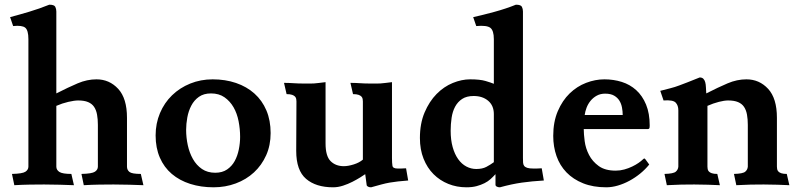

<svg xmlns="http://www.w3.org/2000/svg" viewBox="-20 -786 3400 818"><path d="M220 -388Q271 -414 311 -431Q351 -448 391 -448Q446 -448 483.5 -407.5Q521 -367 521 -284V-76Q521 -62 531.5 -53.5Q542 -45 580 -45L591 3Q565 2 531 1Q497 0 464 0Q436 0 403.5 0.5Q371 1 337 3L327 -45Q372 -46 384.5 -54.5Q397 -63 397 -76V-254Q397 -278 393.5 -297.5Q390 -317 381 -330.5Q372 -344 355.5 -351Q339 -358 313 -358Q297 -358 271 -352Q245 -346 220 -335V-76Q220 -62 233 -53.5Q246 -45 284 -45L295 3Q269 2 235 1Q201 0 168 0Q140 0 107.5 0.5Q75 1 41 3L31 -45Q76 -46 88.5 -54.5Q101 -63 101 -76V-619Q101 -657 87.5 -668Q74 -679 36 -675L23 -713Q61 -723 104.5 -736Q148 -749 190 -766Q211 -766 215.5 -757Q220 -748 220 -737Z M897 -50Q927 -50 947.5 -64Q968 -78 980 -100Q992 -122 997.5 -149.5Q1003 -177 1003 -203Q1003 -236 996.5 -269.5Q990 -303 975 -329Q960 -355 936.5 -371.5Q913 -388 879 -388Q848 -388 827.5 -373.5Q807 -359 795 -336Q783 -313 778 -285.5Q773 -258 773 -233Q773 -200 780 -167.5Q787 -135 802 -108.5Q817 -82 840.5 -66Q864 -50 897 -50ZM643 -209Q643 -260 661.5 -304Q680 -348 713 -380Q746 -412 790.5 -430Q835 -448 886 -448Q940 -448 985.5 -432.5Q1031 -417 1064 -387.5Q1097 -358 1115 -315.5Q1133 -273 1133 -219Q1133 -167 1114 -124.5Q1095 -82 1062 -51.5Q1029 -21 984.5 -4.5Q940 12 890 12Q836 12 790.5 -2.5Q745 -17 712 -45Q679 -73 661 -114.5Q643 -156 643 -209Z M1536 -44Q1529 -39 1514.5 -30Q1500 -21 1481.5 -11.5Q1463 -2 1441.5 5Q1420 12 1399 12Q1326 12 1284 -24Q1242 -60 1242 -143L1243 -354Q1243 -359 1242 -364.5Q1241 -370 1237 -374.5Q1233 -379 1224.5 -382Q1216 -385 1201 -385L1190 -433Q1203 -433 1212.5 -432.5Q1222 -432 1231 -431.5Q1240 -431 1251 -430.5Q1262 -430 1279 -430Q1292 -430 1300.5 -430Q1309 -430 1318 -430.5Q1327 -431 1338 -432.5Q1349 -434 1367 -436V-175Q1367 -121 1388.5 -99.5Q1410 -78 1445 -78Q1463 -78 1487 -85.5Q1511 -93 1526 -106V-354Q1526 -359 1525 -364.5Q1524 -370 1520 -374.5Q1516 -379 1507.5 -382Q1499 -385 1484 -385L1473 -433Q1486 -433 1495.5 -432.5Q1505 -432 1514 -431.5Q1523 -431 1534 -430.5Q1545 -430 1562 -430Q1575 -430 1583.5 -430Q1592 -430 1601 -430.5Q1610 -431 1621 -432.5Q1632 -434 1650 -436V-113Q1650 -91 1652 -79.5Q1654 -68 1674 -68H1689L1710 -69L1719 -17Q1694 -15 1675.5 -13Q1657 -11 1640 -8Q1623 -5 1604.5 0Q1586 5 1561 12Q1553 12 1547.5 9Q1542 6 1542 1Z M2091 -44Q2081 -33 2070 -23Q2059 -13 2044 -5.5Q2029 2 2010.5 7Q1992 12 1967 12Q1926 12 1890 -2.5Q1854 -17 1827 -44Q1800 -71 1784.5 -110Q1769 -149 1769 -198Q1769 -260 1789 -307Q1809 -354 1840 -385.5Q1871 -417 1909 -432.5Q1947 -448 1983 -448Q2025 -448 2048.5 -441Q2072 -434 2084 -429V-619Q2084 -656 2069 -667.5Q2054 -679 2009 -675L1996 -713Q2037 -722 2086.5 -735.5Q2136 -749 2178 -766Q2199 -766 2203.5 -757Q2208 -748 2208 -737V-113Q2208 -102 2208.5 -93.5Q2209 -85 2213 -79.5Q2217 -74 2226 -71Q2235 -68 2252 -68H2267L2288 -69L2297 -17Q2246 -14 2203.5 -8Q2161 -2 2110 12Q2102 12 2096.5 9Q2091 6 2091 1ZM2009 -66Q2035 -66 2052 -75Q2069 -84 2084 -95V-300Q2084 -336 2060 -356.5Q2036 -377 1998 -377Q1968 -377 1949 -364.5Q1930 -352 1919 -331.5Q1908 -311 1904 -284Q1900 -257 1900 -229Q1900 -190 1908.5 -159.5Q1917 -129 1932 -108Q1947 -87 1967 -76.5Q1987 -66 2009 -66Z M2467 -236Q2467 -215 2471 -184.5Q2475 -154 2489.5 -126Q2504 -98 2531 -78.5Q2558 -59 2603 -59Q2622 -59 2640 -64Q2658 -69 2673.5 -76.5Q2689 -84 2700.5 -92Q2712 -100 2718 -106Q2721 -109 2723.5 -110.5Q2726 -112 2730 -107L2746 -85Q2729 -64 2707.5 -46.5Q2686 -29 2662 -16Q2638 -3 2612.5 4.5Q2587 12 2563 12Q2507 12 2464.5 -5Q2422 -22 2393.5 -51.5Q2365 -81 2351 -121Q2337 -161 2337 -207Q2337 -267 2356.5 -312.5Q2376 -358 2407 -388Q2438 -418 2477 -433Q2516 -448 2555 -448Q2594 -448 2629 -437Q2664 -426 2690.5 -402Q2717 -378 2732.5 -340.5Q2748 -303 2748 -251Q2748 -241 2746 -238.5Q2744 -236 2739 -236ZM2633 -296Q2633 -311 2630 -327.5Q2627 -344 2619 -357Q2611 -370 2596.5 -378.5Q2582 -387 2558 -387Q2538 -387 2522.5 -378.5Q2507 -370 2496 -356.5Q2485 -343 2479 -327Q2473 -311 2471 -296Z M2793 -399Q2812 -404 2834 -409.5Q2856 -415 2874 -422Q2884 -426 2909.5 -435.5Q2935 -445 2961 -456Q2971 -456 2976.5 -450.5Q2982 -445 2984.5 -436Q2987 -427 2987.5 -414.5Q2988 -402 2989 -388Q3040 -414 3080 -431Q3120 -448 3160 -448Q3215 -448 3252.5 -407.5Q3290 -367 3290 -284V-76Q3290 -71 3291 -65.5Q3292 -60 3296 -55.5Q3300 -51 3308.5 -48Q3317 -45 3332 -45L3343 3Q3317 2 3292 1Q3267 0 3234 0Q3206 0 3178.5 0.5Q3151 1 3117 3L3107 -45Q3145 -46 3155 -54.5Q3165 -63 3166 -76V-254Q3166 -278 3162.5 -297.5Q3159 -317 3150 -330.5Q3141 -344 3124.5 -351Q3108 -358 3082 -358Q3066 -358 3042.5 -352Q3019 -346 2994 -335V-76Q2994 -71 2995 -65.5Q2996 -60 3000 -55.5Q3004 -51 3012.5 -48Q3021 -45 3036 -45L3047 3Q3021 2 2996 1Q2971 0 2938 0Q2910 0 2882.5 0.5Q2855 1 2821 3L2811 -45Q2849 -46 2859 -54.5Q2869 -63 2870 -76V-316Q2870 -337 2858.5 -349Q2847 -361 2807 -358Z"/></svg>

Font: Lusitana
Style: Bold
Weight: 700
Designer: Ana Paula Megda
Foundry: Ana Paula Megda
Version: Version 1.000; ttfautohint (v1.1) -l 8 -r 50 -G 200 -x 14 -D